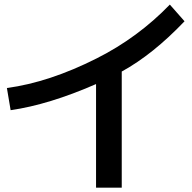

<svg xmlns="http://www.w3.org/2000/svg" viewBox="-20 -786 852 854"><path d="M10.7 -394.5Q199.2 -419.9 410.2 -526.4Q592.8 -618.2 735.4 -765.6L800.8 -691.4Q660.2 -543.9 521.5 -467.8V48.8H407.2V-412.1Q197.3 -320.3 27.3 -295.9Z"/></svg>

Font: RobotoJAA
Style: Medium
Weight: 500
Version: Version 2.05; 2016-11-05